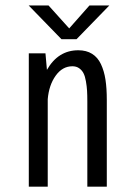

<svg xmlns="http://www.w3.org/2000/svg" viewBox="-20 -700 490 720"><path d="M390 -679.5 267 -553H210.5L87.5 -679.5H162L239.5 -593.5L315.5 -679.5ZM88 0V-500H150.5L156 -438Q198 -511.5 273.5 -511.5Q304 -511.5 325.2 -498.2Q346.5 -485 358.5 -459.5Q370.5 -434 375.5 -401.5Q380.5 -369 380.5 -326V0H307.5V-318.5Q307.5 -342.5 306.5 -359.5Q305.5 -376.5 302.2 -395.2Q299 -414 293.2 -425.2Q287.5 -436.5 277 -444Q266.5 -451.5 251.5 -451.5Q214 -451.5 188.8 -416.2Q163.5 -381 159 -328V0Z"/></svg>

Font: League Mono Condensed Light
Style: Regular
Weight: 300
Width: 1
Designer: Tyler Finck
Foundry: The League of Moveable Type / Tyler Finck
Version: Version 2.210